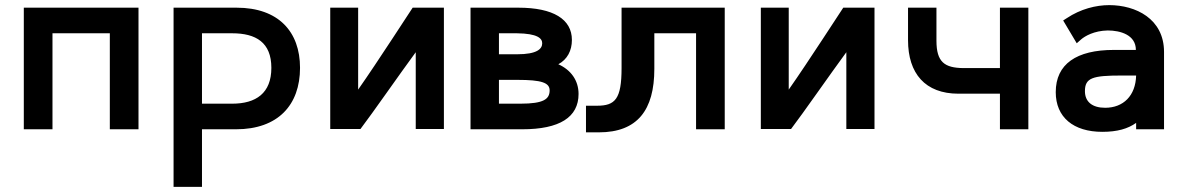

<svg xmlns="http://www.w3.org/2000/svg" viewBox="-20 -505 4619 750"><path d="M409 0H521V-475H73V0H185V-375H409Z M658 -475V225H769V0H902C1066 0 1152 -95 1152 -240C1152 -381 1068 -475 904 -475ZM769 -100V-375H887C980 -375 1040 -339 1040 -240C1040 -141 980 -100 887 -100Z M1604 -1H1714V-475H1592C1588 -470 1455 -263 1379 -155V-475H1270V-1H1388C1436 -64 1540 -214 1604 -301Z M1818 0H2020C2166 0 2240 -47 2240 -138C2240 -191 2210 -232 2161 -254C2196 -273 2214 -307 2214 -349C2214 -430 2141 -475 2005 -475H1818ZM1999 -375C2080 -374 2098 -355 2098 -336C2098 -314 2078 -293 2000 -293H1929V-375ZM2002 -193C2095 -193 2127 -182 2127 -152C2127 -118 2104 -100 2013 -100H1929V-193Z M2536 -375H2699V0H2811V-475H2408V-239C2408 -118 2383 -92 2312 -92H2269V12H2319C2470 12 2536 -75 2536 -236Z M3286 -1H3396V-475H3274C3270 -470 3137 -263 3061 -155V-475H2952V-1H3070C3118 -64 3222 -214 3286 -301Z M3724 -139H3886V0H3997V-475H3886V-239H3743C3670 -240 3638 -262 3638 -346V-475H3527V-348C3527 -218 3594 -139 3724 -139Z M4418 -210C4416 -131 4368 -84 4297 -84C4247 -84 4218 -107 4218 -149C4218 -201 4248 -210 4361 -210ZM4527 -302C4527 -432 4416 -485 4313 -485C4261 -485 4201 -470 4147 -434L4133 -425L4186 -336L4203 -351C4218 -364 4254 -385 4307 -386C4356 -386 4417 -369 4417 -310H4331C4185 -310 4104 -255 4104 -145C4104 -47 4173 10 4286 10C4344 10 4386 -2 4418 -25V0H4527Z"/></svg>

Font: Mint Spirit No2
Style: Bold
Weight: 700
Designer: HARENDAL Hirwen
Foundry: Arkandis Digital Foundry.
Version: Version 1.004;FFEdit